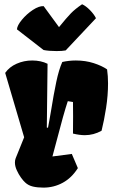

<svg xmlns="http://www.w3.org/2000/svg" viewBox="-20 -855 541 885"><path d="M214.4 -339.4Q227.5 -420.9 239.5 -477.8Q251.5 -534.7 267.1 -569.3Q297.9 -576.2 329.6 -576.2Q374 -576.2 411.9 -564Q449.7 -551.8 473.6 -535.2Q478 -504.4 478 -470.7Q478 -415.5 469 -357.7Q460 -299.8 448.2 -252.4Q411.6 -231.9 371.1 -231.9Q346.7 -231.9 316.4 -239.3Q316.9 -256.3 316.9 -320.3Q316.9 -367.2 316.4 -384.8L292.5 -388.7Q274.4 -335.4 238.8 -197.8L221.7 -133.8L311 -145.5L338.9 -80.1Q310.1 -34.7 269 -12.5Q228 9.8 180.2 9.8Q152.8 9.8 131.8 4.9Q110.8 0 96.2 -13.7Q87.9 -21 76.9 -36.1Q65.9 -51.3 57.4 -70.1Q48.8 -88.9 48.8 -106Q48.8 -116.7 52.2 -125.5L91.3 -222.2L3.9 -519Q22.9 -546.4 56.6 -561.3Q90.3 -576.2 128.4 -576.2Q168.5 -576.2 199.2 -561L195.8 -267.1L201.2 -266.1Q203.6 -277.8 207.8 -301.5Q211.9 -325.2 214.4 -339.4ZM240.7 -619.6Q205.1 -619.6 180.7 -624.5L58.1 -719.7Q59.1 -737.3 80.8 -763.7Q102.5 -790 131.3 -809.1Q160.2 -828.1 181.2 -826.7L252 -730Q287.6 -773.9 306.9 -793.7Q326.2 -813.5 358.4 -835.4Q376 -827.6 394.8 -808.3Q413.6 -789.1 422.4 -771L282.7 -622.6Q267.1 -619.6 240.7 -619.6Z"/></svg>

Font: Fruktur
Style: Regular
Weight: 400
Designer: Viktoriya Grabowska
Foundry: Viktoriya Grabowska
Version: Version 1.004; ttfautohint (v1.4.1)